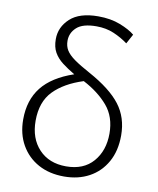

<svg xmlns="http://www.w3.org/2000/svg" viewBox="-86 -832 746 909"><g transform="rotate(10 287.0 -377.5)"><path d="M284 10Q213 10 160 -19Q107 -48 77 -100.5Q47 -153 47 -223Q47 -316 96 -378Q145 -440 248 -475Q214 -495 188 -515Q162 -535 147.5 -560.5Q133 -586 133 -624Q133 -682 178 -723.5Q223 -765 313 -765Q373 -765 419 -747Q465 -729 490 -708L465 -662Q434 -685 396.5 -701Q359 -717 313 -717Q247 -717 218 -690.5Q189 -664 189 -626Q189 -600 201 -580.5Q213 -561 241 -541Q269 -521 317 -495Q423 -437 470 -375.5Q517 -314 517 -228Q517 -154 487 -100.5Q457 -47 404.5 -18.5Q352 10 284 10ZM285 -39Q369 -39 415 -92Q461 -145 461 -227Q461 -308 416 -360.5Q371 -413 298 -451Q207 -422 156.5 -370Q106 -318 106 -227Q106 -142 154.5 -90.5Q203 -39 285 -39Z"/></g></svg>

Font: Noto Sans Light
Style: Regular
Weight: 300
Designer: Monotype Design Team
Foundry: Monotype Imaging Inc.
Version: Version 2.007